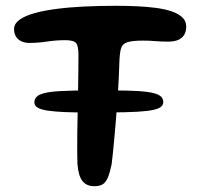

<svg xmlns="http://www.w3.org/2000/svg" viewBox="-20 -619 689 662"><path d="M290 -231Q241 -231 204.8 -232.5Q168.5 -234 145 -237.5Q121.5 -241 110 -247.8Q98.5 -254.5 98.5 -265.5Q98.5 -284 118 -293Q137.5 -302 184.5 -304.8Q231.5 -307.5 312.5 -307.5Q376.5 -307.5 420.8 -306.5Q465 -305.5 491.8 -301.5Q518.5 -297.5 530.8 -289.5Q543 -281.5 543 -267Q543 -254.5 529.8 -247.2Q516.5 -240 487 -236.5Q457.5 -233 409 -232Q360.5 -231 290 -231ZM305.5 23Q278 23 264 4.8Q250 -13.5 247 -54Q246.5 -70.5 246.2 -98.2Q246 -126 246.5 -160.8Q247 -195.5 247.8 -233.2Q248.5 -271 249.2 -307.8Q250 -344.5 250.2 -376.2Q250.5 -408 250.5 -430.5Q250.5 -460.5 242.2 -470.5Q234 -480.5 205 -480.5Q174 -480.5 142.8 -475.8Q111.5 -471 81 -471Q66 -471 54 -476.5Q42 -482 35.2 -492.8Q28.5 -503.5 28.5 -519Q28.5 -537 46.8 -550.5Q65 -564 97.5 -573.2Q130 -582.5 174 -588.2Q218 -594 270 -596.5Q322 -599 378 -599Q414.5 -599 449.8 -597.5Q485 -596 516.2 -592Q547.5 -588 571.2 -580Q595 -572 608.5 -559.2Q622 -546.5 622 -527.5Q622 -510 614.8 -498.5Q607.5 -487 594 -481.2Q580.5 -475.5 560.5 -475.5Q534.5 -475.5 516 -477.2Q497.5 -479 472.5 -479Q435.5 -479 418.5 -473.2Q401.5 -467.5 397 -451.2Q392.5 -435 391.5 -402.5Q391 -381 389.8 -356.5Q388.5 -332 387 -305Q385.5 -278 383.2 -250.2Q381 -222.5 378.8 -195.2Q376.5 -168 374.2 -142.2Q372 -116.5 369.5 -94Q367 -71.5 365 -53Q359 -24.5 352.2 -7.8Q345.5 9 334.8 16Q324 23 305.5 23Z"/></svg>

Font: Gluten
Style: Regular
Weight: 400
Designer: Tyler Finck
Foundry: Etcetera Type Company
Version: Version 1.300